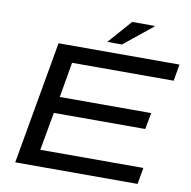

<svg xmlns="http://www.w3.org/2000/svg" viewBox="-92 -965 1054 1057"><g transform="rotate(10 434.5 -436.5)"><path d="M62 0 183 -687H859L843 -594H275L241 -397H752L735 -305H224L186 -92H762L746 0ZM446 -741 562 -873H686L688 -870L528 -741Z"/></g></svg>

Font: Archivo Expanded
Style: Italic
Weight: 400
Width: 7
Italic angle: -10°
Designer: Hector Gatti
Foundry: Omnibus-Type
Version: Version 2.001